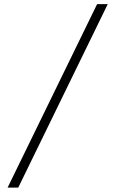

<svg xmlns="http://www.w3.org/2000/svg" viewBox="-20 -750 540 899"><path d="M15.6 128.4 434.6 -730.5H484.4L65.4 128.4Z"/></svg>

Font: Parisienne
Style: Regular
Weight: 400
Designer: Astigmatic (AOETI)
Foundry: Astigmatic (AOETI)
Version: Version 1.000